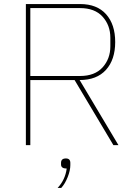

<svg xmlns="http://www.w3.org/2000/svg" viewBox="-20 -718 670 950"><path d="M306 66Q328 66 328 88V99Q328 125 315 158Q302 191 283 212H265Q303 171 310 116Q282 116 282 96V88Q282 66 306 66ZM130 -322V0H108V-698H376Q460 -698 505 -647.5Q550 -597 550 -510Q550 -423 504.5 -372.5Q459 -322 374 -322L566 0H541L349 -322ZM130 -342H376Q449 -342 487.5 -384.5Q526 -427 526 -489V-531Q526 -593 487.5 -635.5Q449 -678 376 -678H130Z"/></svg>

Font: IBM Plex Sans Thin
Style: Regular
Weight: 100
Designer: Mike Abbink, Paul van der Laan, Pieter van Rosmalen
Foundry: Bold Monday
Version: Version 3.0